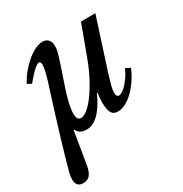

<svg xmlns="http://www.w3.org/2000/svg" viewBox="-198 -677 1021 1074"><g transform="rotate(-30 313.0 -140.0)"><path d="M123 -268Q135 -305 143 -331Q151 -357 155.5 -375.5Q160 -394 162 -406.5Q164 -419 164 -428Q164 -449 153 -449Q129 -449 60 -365L34 -379Q50 -411 74 -440Q98 -469 124.5 -491.5Q151 -514 178 -527Q205 -540 227 -540Q250 -540 263.5 -525.5Q277 -511 277 -485Q277 -473 275.5 -461.5Q274 -450 267 -427Q260 -404 247 -365Q234 -326 211 -259Q194 -210 185 -169.5Q176 -129 176 -104Q176 -62 203 -62Q222 -62 247.5 -83.5Q273 -105 299.5 -142Q326 -179 351.5 -227.5Q377 -276 397 -330L471 -530H564L490 -301Q473 -250 462 -214Q451 -178 444 -154Q437 -130 434.5 -115Q432 -100 432 -91Q432 -65 449 -65Q459 -65 473.5 -74.5Q488 -84 502.5 -100.5Q517 -117 530.5 -137.5Q544 -158 554 -181L584 -166Q569 -129 547 -97Q525 -65 500.5 -41Q476 -17 449.5 -3.5Q423 10 399 10Q371 10 359 -11Q347 -32 347 -81Q347 -96 348.5 -110Q350 -124 352 -138L349 -141Q317 -68 278.5 -29Q240 10 198 10Q151 10 135 -26L132 -25L98 181Q91 223 75.5 241.5Q60 260 31 260Q-14 260 -14 210Q-14 193 -8 169Q-2 145 12.5 94.5Q27 44 45.5 -18Q64 -80 84.5 -146Q105 -212 123 -268Z"/></g></svg>

Font: SVN-Libre Baskerville
Style: Italic
Weight: 400
Italic angle: -14°
Designer: Pablo Impallari, Rodrigo Fuenzalida
Foundry: Pablo Impallari, Rodrigo Fuenzalida
Version: Version 1.000; ttfautohint (v1.8.4)